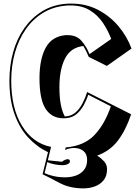

<svg xmlns="http://www.w3.org/2000/svg" viewBox="-20 -812 770 1060"><path d="M245 28Q185 0 136.5 -52Q88 -104 60 -182.5Q32 -261 32 -367Q32 -451 53 -525.5Q74 -600 114.5 -657Q155 -714 212.5 -749.5Q270 -785 343 -791Q351 -792 359 -792Q367 -792 375 -792Q455 -792 520.5 -758Q586 -724 633.5 -668Q681 -612 706 -544L570 -448L470 -498Q463 -515 455.5 -530Q448 -545 440 -558Q370 -550 339 -489Q308 -428 308 -330Q308 -222 338 -169Q341 -170 347 -170Q377 -173 398.5 -192.5Q420 -212 435.5 -241.5Q451 -271 461 -304L704 -181Q675 -94 631 -36Q587 22 516 47Q536 59 553.5 77.5Q571 96 571 122Q571 159 552.5 182.5Q534 206 504 217Q474 228 440 228Q406 228 374.5 221.5Q343 215 315 201Q315 201 296.5 191.5Q278 182 254.5 169.5Q231 157 215 150ZM467 -289Q458 -260 442 -231Q426 -202 403 -182.5Q380 -163 348 -160Q344 -159 339.5 -159Q335 -159 330 -159Q266 -159 232 -211Q198 -263 198 -380Q198 -485 232 -548Q266 -611 342 -618H353Q402 -618 429.5 -587Q457 -556 474 -513L594 -597Q576 -645 547.5 -687Q519 -729 475.5 -755.5Q432 -782 369 -782Q363 -782 357 -782Q351 -782 344 -781Q273 -775 217 -740.5Q161 -706 122 -650Q83 -594 62.5 -521.5Q42 -449 42 -367Q42 -214 101.5 -117.5Q161 -21 262 -1L244 73L322 81Q340 67 354 67Q366 67 366 79Q366 88 354 94Q342 100 322 100Q306 100 282 95.5Q258 91 241 83L226 144Q248 154 277.5 160.5Q307 167 340 167Q371 167 398.5 157.5Q426 148 443.5 126.5Q461 105 461 71Q461 38 440.5 21.5Q420 5 390 5Q378 5 365 7.5Q352 10 339 16L343 2Q446 -7 502.5 -67.5Q559 -128 592 -225Z"/></svg>

Font: Rampart One
Style: Regular
Weight: 400
Designer: Fontworks Inc.
Foundry: Fontworks Inc.
Version: Version 1.100